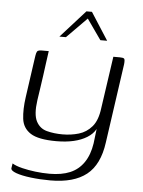

<svg xmlns="http://www.w3.org/2000/svg" viewBox="-50 -610 565 761"><g transform="rotate(5 232.0 -229.0)"><path d="M179 111Q138 111 101 106.5Q64 102 42 94Q20 86 21 76L24 57Q39 66 63.5 72Q88 78 116.5 81.5Q145 85 173 85Q221 85 254.5 71Q288 57 309 26.5Q330 -4 337 -50L344 -108Q333 -88 310.5 -74Q288 -60 257.5 -53Q227 -46 189 -46Q117 -46 86 -66Q55 -86 50.5 -123Q46 -160 53 -209L75 -364Q77 -379 79 -386.5Q81 -394 85.5 -396.5Q90 -399 100 -399H128Q124 -373 121 -348.5Q118 -324 114.5 -300Q111 -276 107.5 -251.5Q104 -227 100 -201Q92 -144 106 -117Q120 -90 148.5 -82.5Q177 -75 211 -75Q245 -75 275.5 -84Q306 -93 327.5 -118Q349 -143 355 -192L385 -399H411Q424 -399 428 -395.5Q432 -392 430 -373L385 -58Q373 31 322.5 71Q272 111 179 111ZM165 -460 263 -569H285L355 -460H328L271 -541L191 -460Z"/></g></svg>

Font: Genos Light
Style: Italic
Weight: 300
Italic angle: -8°
Designer: Robert E. Leuschke
Foundry: Robert E. Leuschke
Version: Version 1.010